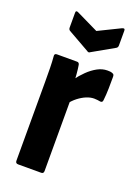

<svg xmlns="http://www.w3.org/2000/svg" viewBox="-135 -753 588 813"><g transform="rotate(20 159.5 -347.0)"><path d="M54 0Q42 0 42 -12V-368Q42 -402 41.5 -430Q41 -458 39 -481Q37 -494 49 -494H140Q149 -494 151 -484Q154 -467 156 -442.5Q158 -418 158 -400L169 -361V-12Q169 0 158 0ZM159 -310 151 -418Q167 -440 187 -459.5Q207 -479 229 -491Q251 -503 274 -503Q281 -503 286 -502.5Q291 -502 296 -500Q302 -498 303.5 -494.5Q305 -491 305 -485Q305 -461 304.5 -433Q304 -405 301 -379Q300 -368 290 -369Q284 -370 277 -371Q270 -372 262 -372Q245 -372 227 -364.5Q209 -357 191.5 -343.5Q174 -330 159 -310ZM165 -551 68 -606Q61 -610 61 -619V-686Q61 -698 73 -692L172 -644L270 -692Q283 -698 283 -686V-619Q283 -610 276 -606L179 -551Q172 -545 165 -551Z"/></g></svg>

Font: Sofia Sans Condensed ExtraBold
Style: Regular
Weight: 800
Designer: Botio Nikoltchev, Ani Petrova
Foundry: lettersoup
Version: Version 4.101